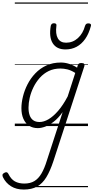

<svg xmlns="http://www.w3.org/2000/svg" viewBox="-121 -1030 764 1569"><path d="M73 519Q12 519 -31 492Q-74 465 -97 418Q-102 407 -100.5 398Q-99 389 -85 382Q-74 376 -66 378Q-58 380 -53 390Q-31 435 1 452.5Q33 470 78 470Q126 470 159.5 450Q193 430 217.5 388.5Q242 347 262 282L391 -114Q355 -64 318 -35.5Q281 -7 248 5Q215 17 188 17Q146 17 116 -3Q86 -23 70 -59.5Q54 -96 54 -146Q54 -190 66.5 -241Q79 -292 104 -341Q129 -390 167.5 -430.5Q206 -471 258 -495Q310 -519 377 -519Q410 -519 444.5 -508Q479 -497 509 -477L514 -495Q518 -507 524.5 -511Q531 -515 544 -515Q562 -515 567 -507.5Q572 -500 568 -488L316 285Q289 367 257.5 418.5Q226 470 182 494.5Q138 519 73 519ZM202 -33Q237 -33 275.5 -55.5Q314 -78 354 -124Q394 -170 432 -242L494 -434Q459 -456 429.5 -463Q400 -470 373 -470Q319 -470 277 -449.5Q235 -429 204 -394Q173 -359 152.5 -317Q132 -275 122 -231.5Q112 -188 112 -150Q112 -114 121.5 -87.5Q131 -61 151 -47Q171 -33 202 -33ZM414 -626Q342 -626 310 -676.5Q278 -727 294 -820Q297 -830 303 -835Q309 -840 320 -840Q332 -840 337 -834.5Q342 -829 340 -820Q331 -753 351.5 -717Q372 -681 419 -681Q474 -681 515.5 -718.5Q557 -756 574 -819Q578 -830 584 -834.5Q590 -839 602 -839Q614 -839 619.5 -833.5Q625 -828 622 -818Q605 -754 575 -711.5Q545 -669 504.5 -647.5Q464 -626 414 -626ZM0 490H598V500H0ZM0 -20H598V0H0ZM0 -505H598V-500H0ZM0 -1010H598V-1000H0Z"/></svg>

Font: Playwrite BE VLG Guides
Style: Regular
Weight: 400
Designer: Veronika Burian, José Scaglione
Foundry: TypeTogether
Version: Version 1.003